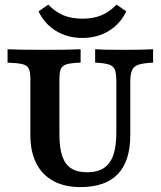

<svg xmlns="http://www.w3.org/2000/svg" viewBox="-20 -779 679 811"><path d="M108.3 -208.1V-445.2Q108.3 -475.4 101.6 -489.1Q94.8 -502.9 75.3 -507.9Q55.8 -512.9 11.9 -514.5V-571Q54.9 -568.5 171 -568.5Q276.9 -568.5 320.5 -571V-514.5Q280.2 -512.9 262 -507.7Q243.9 -502.4 237.4 -488.7Q231 -475 231 -445.2V-210.4Q231 -154.1 243.1 -119.1Q255.2 -84.1 280.9 -67.7Q306.6 -51.3 347.7 -51.3Q390.8 -51.3 418.1 -68.9Q445.3 -86.5 458.4 -123.3Q471.4 -160 471.4 -218V-436.5Q471.4 -469.8 465 -485Q458.5 -500.3 440.4 -506.4Q422.2 -512.5 381.9 -514.5V-571Q411.6 -568.5 494.3 -568.5Q591.3 -568.5 626.7 -571V-514.5Q584.8 -512.5 565.1 -505.8Q545.4 -499.1 537.9 -482.7Q530.3 -466.3 530.3 -432.8V-209.3Q530.3 -98.7 477.7 -43.7Q425 11.3 320 11.3Q253 11.3 205.5 -14.4Q158.1 -40.2 133.2 -89.2Q108.3 -138.3 108.3 -208.1ZM142.8 -730.9 183.8 -759.5Q214.1 -728.3 248.4 -714.2Q282.7 -700.1 328.1 -700.1Q373.5 -700.1 407.8 -714.2Q442.1 -728.3 472.3 -759.5L513.3 -730.9Q487.7 -677.6 439.2 -648.1Q390.8 -618.7 328.1 -618.7Q265.4 -618.7 216.9 -648.1Q168.4 -677.6 142.8 -730.9Z"/></svg>

Font: Playfair Micro SmCond SmLight
Style: Regular
Weight: 360
Width: 4
Designer: Claus Eggers Sørensen
Foundry: Claus Eggers Sørensen
Version: Version 2.100;Glyphs 3.2 (3219)